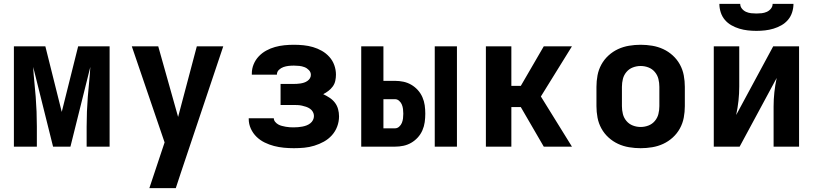

<svg xmlns="http://www.w3.org/2000/svg" viewBox="-20 -760 4240 995"><path d="M52 0V-520H215L300 -180L385 -520H548V0H429V-104Q429 -143 430.5 -181.5Q432 -220 435 -258.5Q438 -297 442 -335.5Q446 -374 448 -413L345 0H255L152 -413Q154 -374 158 -335.5Q162 -297 165 -258.5Q168 -220 169.5 -181.5Q171 -143 171 -104V0Z M754 215Q769 171 783.5 126.5Q798 82 813 38L833 -22L663 -520H800L903 -154L1000 -520H1137L917 136L891 215Z M1503 8Q1477 8 1451 5.5Q1425 3 1400 -3.5Q1375 -10 1351.5 -21.5Q1328 -33 1309.5 -51Q1291 -69 1280 -93Q1269 -117 1269 -143V-147H1399Q1399 -137 1406 -128.5Q1413 -120 1422 -115Q1431 -110 1441 -107.5Q1451 -105 1461.5 -103Q1472 -101 1482.5 -100.5Q1493 -100 1503 -100Q1514 -100 1525 -101Q1536 -102 1547 -104Q1558 -106 1568.5 -110Q1579 -114 1588 -121Q1597 -128 1602 -138Q1607 -148 1607 -159Q1607 -170 1601.5 -180Q1596 -190 1586.5 -196.5Q1577 -203 1566.5 -206.5Q1556 -210 1545 -212.5Q1534 -215 1522.5 -215.5Q1511 -216 1500 -216H1434V-325H1500Q1509 -325 1518.5 -325.5Q1528 -326 1537.5 -327.5Q1547 -329 1556 -332Q1565 -335 1573 -340.5Q1581 -346 1586 -354Q1591 -362 1591 -372Q1591 -386 1581 -396.5Q1571 -407 1558 -412Q1545 -417 1531 -418.5Q1517 -420 1503 -420Q1489 -420 1475.5 -418.5Q1462 -417 1449 -412.5Q1436 -408 1425.5 -398Q1415 -388 1415 -374V-373H1285V-379Q1285 -404 1294.5 -427Q1304 -450 1321 -468Q1338 -486 1360 -498Q1382 -510 1405.5 -516.5Q1429 -523 1453.5 -525.5Q1478 -528 1503 -528Q1528 -528 1553 -525.5Q1578 -523 1602 -516Q1626 -509 1648 -496.5Q1670 -484 1687 -465Q1704 -446 1712.5 -422Q1721 -398 1721 -373Q1721 -357 1717.5 -341Q1714 -325 1704.5 -312Q1695 -299 1682 -289Q1669 -279 1655 -272Q1672 -264 1688 -253.5Q1704 -243 1715.5 -228Q1727 -213 1732 -194.5Q1737 -176 1737 -157Q1737 -130 1727.5 -104.5Q1718 -79 1700 -59Q1682 -39 1658.5 -26Q1635 -13 1609 -5Q1583 3 1556.5 5.5Q1530 8 1503 8Z M2233 0V-520H2348V0ZM1852 0V-520H1967V-341H2027Q2049 -341 2070.5 -336.5Q2092 -332 2111 -321Q2130 -310 2145 -293.5Q2160 -277 2169 -256.5Q2178 -236 2181 -214.5Q2184 -193 2184 -171Q2184 -149 2181 -127Q2178 -105 2169 -84.5Q2160 -64 2145 -47.5Q2130 -31 2111 -20Q2092 -9 2070.5 -4.5Q2049 0 2027 0ZM2027 -95Q2039 -95 2048.5 -103.5Q2058 -112 2062.5 -123Q2067 -134 2068.5 -146Q2070 -158 2070 -171Q2070 -183 2068.5 -195Q2067 -207 2062.5 -218Q2058 -229 2048.5 -237.5Q2039 -246 2027 -246H1967V-95Z M2798 0 2679 -205H2630V0H2498V-520H2630V-315H2679L2798 -520H2944L2783 -260L2944 0Z M3300 8Q3270 8 3240 3Q3210 -2 3183 -14.5Q3156 -27 3133.5 -47.5Q3111 -68 3096.5 -94.5Q3082 -121 3076.5 -150.5Q3071 -180 3071 -210V-310Q3071 -340 3076.5 -369.5Q3082 -399 3096.5 -425.5Q3111 -452 3133.5 -472.5Q3156 -493 3183 -505.5Q3210 -518 3240 -523Q3270 -528 3300 -528Q3330 -528 3360 -523Q3390 -518 3417 -505.5Q3444 -493 3466.5 -472.5Q3489 -452 3503.5 -425.5Q3518 -399 3523.5 -369.5Q3529 -340 3529 -310V-210Q3529 -180 3523.5 -150.5Q3518 -121 3503.5 -94.5Q3489 -68 3466.5 -47.5Q3444 -27 3417 -14.5Q3390 -2 3360 3Q3330 8 3300 8ZM3300 -102Q3321 -102 3340.5 -109.5Q3360 -117 3373.5 -133Q3387 -149 3392 -169Q3397 -189 3397 -210V-310Q3397 -331 3392 -351Q3387 -371 3373.5 -387Q3360 -403 3340.5 -410.5Q3321 -418 3300 -418Q3279 -418 3259.5 -410.5Q3240 -403 3226.5 -387Q3213 -371 3208 -351Q3203 -331 3203 -310V-210Q3203 -189 3208 -169Q3213 -149 3226.5 -133Q3240 -117 3259.5 -109.5Q3279 -102 3300 -102Z M3679 0V-520H3811V-312Q3811 -275 3807 -238Q3803 -201 3795 -164L3987 -520H4121V0H3989V-208Q3989 -245 3993 -282Q3997 -319 4005 -356L3813 0ZM3900 -600Q3878 -600 3855.5 -602.5Q3833 -605 3811.5 -611.5Q3790 -618 3770.5 -629Q3751 -640 3736.5 -657Q3722 -674 3715 -696Q3708 -718 3708 -740H3816Q3816 -726 3825 -715Q3834 -704 3846.5 -698.5Q3859 -693 3872.5 -691.5Q3886 -690 3900 -690Q3914 -690 3927.5 -691.5Q3941 -693 3953.5 -698.5Q3966 -704 3975 -715Q3984 -726 3984 -740H4092Q4092 -718 4085 -696Q4078 -674 4063.5 -657Q4049 -640 4029.5 -629Q4010 -618 3988.5 -611.5Q3967 -605 3944.5 -602.5Q3922 -600 3900 -600Z"/></svg>

Font: Iosevka Extrabold Extended
Style: Regular
Weight: 800
Width: 7
Monospace: yes
Designer: Belleve Invis
Foundry: Belleve Invis
Version: Version 32.5.0; ttfautohint (v1.8.4)